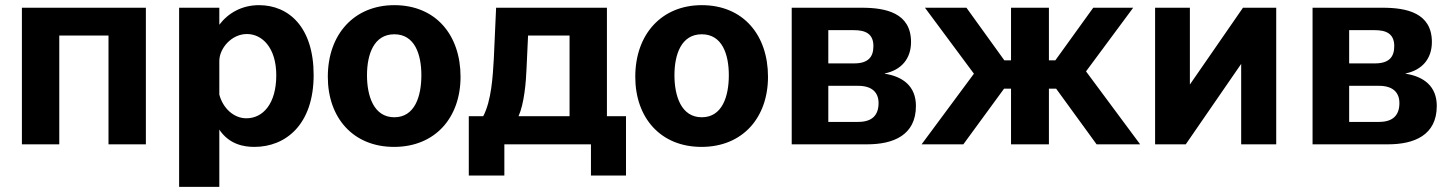

<svg xmlns="http://www.w3.org/2000/svg" viewBox="-20 -560 5634 745"><path d="M65 -530V0H210V-422H401V0H546V-530Z M831 165V-57C870 1 927 10 967 10C1088 10 1197 -76 1197 -269C1197 -454 1101 -540 985 -540C918 -540 865 -509 831 -464V-530H675V165ZM936 -101C887 -101 845 -140 831 -193V-323C831 -373 879 -428 938 -428C998 -428 1052 -374 1052 -268C1052 -157 1000 -101 936 -101Z M1509 10C1669 10 1767 -104 1767 -262C1767 -424 1671 -540 1510 -540C1355 -540 1252 -428 1252 -262C1252 -103 1350 10 1509 10ZM1510 -105C1430 -105 1404 -188 1404 -268C1404 -348 1430 -427 1510 -427C1590 -427 1615 -348 1615 -268C1615 -187 1590 -105 1510 -105Z M2273 121H2409V-109H2335V-530H1905L1896 -330C1892 -263 1887 -170 1855 -109H1799V121H1937V0H2273ZM2029 -422H2190V-109H1992C2014 -158 2021 -241 2023 -293Z M2702 10C2862 10 2960 -104 2960 -262C2960 -424 2864 -540 2703 -540C2548 -540 2445 -428 2445 -262C2445 -103 2543 10 2702 10ZM2703 -105C2623 -105 2597 -188 2597 -268C2597 -348 2623 -427 2703 -427C2783 -427 2808 -348 2808 -268C2808 -187 2783 -105 2703 -105Z M3052 0H3345C3446 0 3534 -35 3534 -149C3534 -225 3484 -263 3413 -274V-275C3477 -288 3515 -332 3515 -397C3515 -510 3417 -530 3324 -530H3052ZM3194 -87V-227H3310C3365 -227 3389 -200 3389 -160C3389 -115 3366 -87 3310 -87ZM3194 -314V-443H3293C3337 -443 3369 -430 3369 -381C3369 -338 3348 -314 3294 -314Z M3718 0 3876 -216H3903V0H4050V-216H4078L4235 0H4404L4194 -283L4377 -530H4222L4075 -326H4050V-530H3903V-326H3877L3730 -530H3569L3759 -274L3556 0Z M4597 -232V-530H4462V0H4581L4796 -312V0H4932V-530H4803Z M5073 0H5366C5467 0 5555 -35 5555 -149C5555 -225 5505 -263 5434 -274V-275C5498 -288 5536 -332 5536 -397C5536 -510 5438 -530 5345 -530H5073ZM5215 -87V-227H5331C5386 -227 5410 -200 5410 -160C5410 -115 5387 -87 5331 -87ZM5215 -314V-443H5314C5358 -443 5390 -430 5390 -381C5390 -338 5369 -314 5315 -314Z"/></svg>

Font: Cheyenne Sans
Style: Bold
Weight: 700
Designer: The Public Sans project authors (U.S. Web Design System), Libre Franklin designed by Pablo Impallari and Rodrigo Fuenzal
Foundry: The Cheyenne Sans Project Authors
Version: Version 2.007